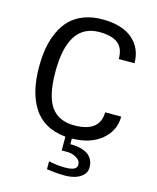

<svg xmlns="http://www.w3.org/2000/svg" viewBox="-140 -833 958 1170"><g transform="rotate(15 339.5 -247.5)"><path d="M616.2 -528.8H517.1Q517.1 -597.2 478.3 -627.2Q439.5 -657.2 361.8 -657.2Q164.1 -657.2 164.1 -356Q164.1 -202.6 211.9 -135.3Q259.8 -67.9 357.9 -67.9Q519.5 -67.9 521 -193.8H622.1Q622.1 -104.5 552.2 -46.4Q482.4 11.7 366.2 13.2V48.8Q439.9 48.8 478 76.2Q516.1 103.5 516.1 157.2Q516.1 185.1 495.6 205.1Q475.1 225.1 445.8 233.6Q416.5 242.2 382.8 242.2Q330.1 242.2 268.1 232.9V183.1Q320.8 194.8 367.2 194.8H373Q445.8 194.8 445.8 158.2Q445.8 130.4 418.2 114.7Q390.6 99.1 358.9 99.1H325.2V12.2Q255.4 6.3 203.9 -23.2Q152.3 -52.7 121.1 -102.3Q89.8 -151.9 75 -215.1Q60.1 -278.3 60.1 -356.9Q60.1 -422.4 69.8 -477.8Q79.6 -533.2 102.1 -581.5Q124.5 -629.9 158.4 -663.8Q192.4 -697.8 243.4 -717.3Q294.4 -736.8 358.9 -736.8Q484.4 -736.8 550.3 -679.9Q616.2 -623 616.2 -528.8Z"/></g></svg>

Font: Perun
Style: Regular
Weight: 400
Version: Version 1.0000